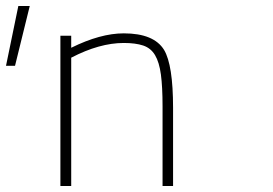

<svg xmlns="http://www.w3.org/2000/svg" viewBox="-363 -619 910 639"><path d="M-313 -400H-343L-302 -599H-264ZM213 0H178V-265Q178 -330 172.5 -371Q167 -412 153 -435.5Q139 -459 113.5 -467.5Q88 -476 49 -476Q-32 -476 -126 -427V0H-162V-500H-126V-460Q-29 -508 49 -508Q149 -508 183 -453Q213 -403 213 -260Z"/></svg>

Font: Storia Sans Thin
Style: Regular
Weight: 100
Designer: Accademia di Belle Arti di Urbino and others
Foundry: Accademia di Belle Arti di Urbino and others.
Version: Version 60.001;May 25, 2020;FontCreator 12.0.0.2522 64-bit